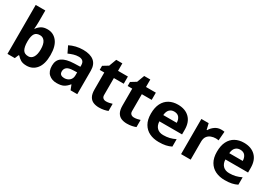

<svg xmlns="http://www.w3.org/2000/svg" viewBox="29 -1666 3662 2582"><g transform="rotate(30 1860.5 -375.0)"><path d="M227 -583Q227 -552 225 -522Q223 -492 221 -475H227Q249 -509 286 -532.5Q323 -556 382 -556Q474 -556 531 -484.5Q588 -413 588 -274Q588 -134 530 -62Q472 10 378 10Q318 10 283.5 -11.5Q249 -33 227 -60H217L192 0H78V-760H227ZM334 -437Q276 -437 252.5 -401Q229 -365 227 -291V-275Q227 -196 250.5 -153.5Q274 -111 336 -111Q382 -111 409 -153.5Q436 -196 436 -276Q436 -356 408.5 -396.5Q381 -437 334 -437Z M935 -557Q1045 -557 1103.5 -509.5Q1162 -462 1162 -364V0H1058L1029 -74H1025Q990 -30 951 -10Q912 10 844 10Q771 10 723 -32.5Q675 -75 675 -163Q675 -250 736 -291.5Q797 -333 919 -337L1014 -340V-364Q1014 -407 991.5 -427Q969 -447 929 -447Q889 -447 851 -435.5Q813 -424 775 -407L726 -508Q770 -531 823.5 -544Q877 -557 935 -557ZM956 -251Q884 -249 856 -225Q828 -201 828 -162Q828 -128 848 -113.5Q868 -99 900 -99Q948 -99 981 -127.5Q1014 -156 1014 -208V-253Z M1545 -109Q1570 -109 1593 -114Q1616 -119 1639 -126V-15Q1615 -5 1579.5 2.5Q1544 10 1502 10Q1453 10 1414.5 -6Q1376 -22 1353.5 -61.5Q1331 -101 1331 -171V-434H1260V-497L1342 -547L1385 -662H1480V-546H1633V-434H1480V-171Q1480 -140 1498 -124.5Q1516 -109 1545 -109Z M1979 -109Q2004 -109 2027 -114Q2050 -119 2073 -126V-15Q2049 -5 2013.5 2.5Q1978 10 1936 10Q1887 10 1848.5 -6Q1810 -22 1787.5 -61.5Q1765 -101 1765 -171V-434H1694V-497L1776 -547L1819 -662H1914V-546H2067V-434H1914V-171Q1914 -140 1932 -124.5Q1950 -109 1979 -109Z M2408 -556Q2521 -556 2587 -491.5Q2653 -427 2653 -308V-236H2301Q2303 -173 2338.5 -137Q2374 -101 2437 -101Q2490 -101 2533 -111.5Q2576 -122 2622 -144V-29Q2582 -9 2537.5 0.5Q2493 10 2430 10Q2348 10 2285 -20.5Q2222 -51 2186 -113Q2150 -175 2150 -269Q2150 -365 2182.5 -428.5Q2215 -492 2273 -524Q2331 -556 2408 -556ZM2409 -450Q2366 -450 2337.5 -422Q2309 -394 2304 -335H2513Q2512 -385 2487 -417.5Q2462 -450 2409 -450Z M3079 -556Q3090 -556 3105 -555Q3120 -554 3129 -552L3118 -412Q3111 -414 3097.5 -415.5Q3084 -417 3074 -417Q3036 -417 3001 -403.5Q2966 -390 2944.5 -360Q2923 -330 2923 -278V0H2774V-546H2887L2909 -454H2916Q2940 -496 2982 -526Q3024 -556 3079 -556Z M3433 -556Q3546 -556 3612 -491.5Q3678 -427 3678 -308V-236H3326Q3328 -173 3363.5 -137Q3399 -101 3462 -101Q3515 -101 3558 -111.5Q3601 -122 3647 -144V-29Q3607 -9 3562.5 0.5Q3518 10 3455 10Q3373 10 3310 -20.5Q3247 -51 3211 -113Q3175 -175 3175 -269Q3175 -365 3207.5 -428.5Q3240 -492 3298 -524Q3356 -556 3433 -556ZM3434 -450Q3391 -450 3362.5 -422Q3334 -394 3329 -335H3538Q3537 -385 3512 -417.5Q3487 -450 3434 -450Z"/></g></svg>

Font: Noto Sans Medefaidrin
Style: Bold
Weight: 700
Designer: Dalton Maag Ltd
Foundry: Dalton Maag Ltd
Version: Version 1.002; ttfautohint (v1.8.4.7-5d5b)